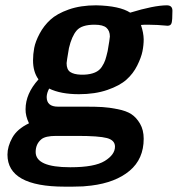

<svg xmlns="http://www.w3.org/2000/svg" viewBox="-20 -489 662 715"><path d="M7.8 86.9Q7.8 56.2 25.9 23.7Q43.9 -8.8 87.9 -29.8Q74.7 -57.6 75.2 -82Q75.2 -140.1 123 -192.9V-193.8Q103 -221.7 103 -264.2Q103 -287.1 107.4 -310.5Q111.8 -334 127.4 -363.5Q143.1 -393.1 167.5 -415.5Q191.9 -438 235.8 -453.6Q279.8 -469.2 337.9 -469.2Q425.8 -467.3 464.8 -441.9Q552.7 -468.8 601.1 -469.2Q622.1 -469.2 622.1 -449.2Q622.1 -414.1 619.1 -403.6Q616.2 -393.1 604 -393.1Q602.1 -393.1 592.5 -394Q583 -395 566.4 -396Q549.8 -397 530.8 -397Q513.7 -397 504.9 -396Q514.6 -367.2 515.1 -342.8Q515.1 -320.8 510.5 -297.9Q505.9 -274.9 491 -244.9Q476.1 -214.8 450.9 -192.4Q425.8 -169.9 379.9 -154.1Q334 -138.2 273.9 -138.2Q206.1 -138.2 163.1 -159.2Q154.3 -143.1 153.8 -127.9Q153.8 -91.8 195.8 -91.8H298.8Q336.9 -91.8 361.6 -90.3Q386.2 -88.9 418.2 -82.5Q450.2 -76.2 469 -64Q487.8 -51.8 501.5 -28.3Q515.1 -4.9 515.1 27.8Q515.1 103 462.6 147Q410.2 190.9 319.8 202.1L289.1 205.1L250 206.1H221.2Q7.8 206.1 7.8 86.9ZM112.8 77.1Q112.8 133.8 240.7 133.8Q242.2 133.8 243.2 133.8Q332 133.8 370.1 110.4Q408.2 86.9 408.2 57.1Q408.2 33.2 378.2 25.1Q348.1 17.1 268.1 17.1H189Q148.9 17.1 133.8 29.8Q112.8 47.4 112.8 77.1ZM228 -253.9Q228 -230 241.5 -220.9Q254.9 -211.9 280.8 -210.9H293Q316.9 -211.9 333.5 -219Q350.1 -226.1 359.1 -240Q368.2 -253.9 372.1 -265.9Q376 -277.8 380.9 -298.8Q388.7 -343.8 389.2 -353Q389.2 -374 376.5 -385.5Q363.8 -397 332 -397Q284.2 -397 265.6 -375.5Q247.1 -354 236.8 -310.1Q228 -258.8 228 -253.9Z"/></svg>

Font: CMU Sans Serif
Style: BoldOblique
Weight: 700
Italic angle: -12°
Version: Version 0.7.0